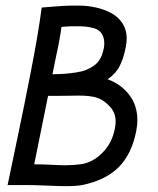

<svg xmlns="http://www.w3.org/2000/svg" viewBox="-20 -654 558 677"><path d="M88.9 -401.9Q115.7 -539.1 127 -627.4Q135.3 -627.9 160.2 -630.1Q185.1 -632.3 203.4 -633.3Q221.7 -634.3 246.6 -634.3H255.4Q287.6 -634.3 316.9 -627.9Q346.2 -621.6 371.3 -608.4Q396.5 -595.2 411.6 -572Q426.8 -548.8 426.8 -518.6Q426.8 -504.9 423.8 -489.3Q416 -448.7 402.1 -421.4Q388.2 -394 359.4 -374.5Q406.7 -357.4 435.5 -319.8Q464.4 -282.2 464.4 -230Q464.4 -212.9 460.4 -191.9Q444.3 -109.9 397.9 -64Q351.6 -18.1 269.5 -1.5Q250 2.4 210.4 2.4Q190.9 2.4 146 0.5Q101.1 -1.5 73.2 -1.5H6.8Q13.2 -33.2 39.8 -159.4Q66.4 -285.6 88.9 -401.9ZM346.2 -484.4Q347.7 -493.2 347.7 -500.5Q347.7 -516.1 342.8 -527.3Q337.9 -538.6 329.8 -545.2Q321.8 -551.8 308.3 -555.4Q294.9 -559.1 280.8 -560.3Q266.6 -561.5 247.1 -561.5H238.8Q222.2 -561.5 196.8 -559.1Q194.3 -538.6 186.5 -496.6Q183.6 -481.9 176 -446.8Q168.5 -411.6 165 -392.1Q191.4 -392.6 210 -394Q228.5 -395.5 249.5 -398.7Q270.5 -401.9 284.9 -408Q299.3 -414.1 312.3 -423.3Q325.2 -432.6 333.3 -447Q341.3 -461.4 345.2 -480.5ZM363.8 -282.2Q342.8 -303.2 319.8 -310.1Q296.9 -316.9 258.8 -316.9Q248 -316.9 219.2 -316.4Q190.4 -315.9 170.9 -315.9H149.4Q140.6 -272.5 128.9 -214.4Q117.2 -156.2 110.6 -123.8Q104 -91.3 100.6 -74.7Q128.9 -74.7 160.6 -73Q192.4 -71.3 208.5 -71.3Q238.8 -71.3 263.2 -74.7Q304.7 -79.6 339.8 -114Q375 -148.4 384.8 -199.7Q387.7 -214.4 387.7 -226.6Q387.7 -258.8 363.8 -282.2Z"/></svg>

Font: Fantasque Sans Mono
Style: Italic
Weight: 400
Italic angle: -11°
Monospace: yes
Designer: Jany Belluz
Version: Version 1.8.0 ; ttfautohint (v1.8.2)